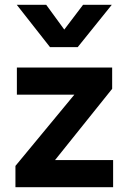

<svg xmlns="http://www.w3.org/2000/svg" viewBox="-20 -782 536 802"><path d="M44.5 0V-89L290.5 -386.5H50.5V-500H448.5V-411L210 -113.5H452.5V0ZM189 -585 50 -762H173L248.5 -658.5L327 -762H447L304.5 -585Z"/></svg>

Font: Geologica Medium
Style: Regular
Weight: 500
Designer: Sindre Bremnes, Frode Helland
Foundry: Monokrom Skriftforlag AS
Version: Version 1.010;gftools[0.9.28]